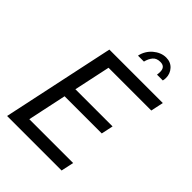

<svg xmlns="http://www.w3.org/2000/svg" viewBox="-261 -1030 1143 1143"><g transform="rotate(45 310.5 -458.0)"><path d="M171 -710H621L604 -630H244L195 -400H508L492 -325H179L127 -80H496L479 0H20ZM317 -805Q322 -829 334 -849Q346 -869 363.5 -884Q381 -899 401.5 -907.5Q422 -916 444 -916Q482 -916 505.5 -890.5Q529 -865 529 -829Q529 -817 526 -805H477Q478 -812 478.5 -818Q479 -824 479 -830Q479 -873 438 -873Q406 -873 390 -853.5Q374 -834 367 -805Z"/></g></svg>

Font: PTCRaleway Medium
Style: Italic
Weight: 500
Italic angle: -12°
Designer: Matt McInerney, Pablo Impallari, Rodrigo Fuenzalida
Foundry: Matt McInerney, Pablo Impallari, Rodrigo Fuenzalida
Version: Version 3.000g; ttfautohint (v1.5) -l 8 -r 28 -G 28 -x 14 -D